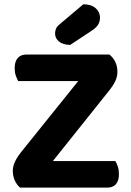

<svg xmlns="http://www.w3.org/2000/svg" viewBox="-20 -858 599 878"><path d="M76 -161.8 435.4 -608.7H480.2Q516.9 -578.5 516.9 -529.5Q516.9 -507.7 507.2 -487.1Q497.4 -466.5 481.7 -446.9L124.7 0H71.8Q57.4 -12 48 -31.9Q38.6 -51.9 38.6 -77.1Q38.6 -98.9 49.5 -120.7Q60.3 -142.5 76 -161.8ZM92.1 0 158.3 -121.5H507.5Q513.7 -111.6 518.8 -96.3Q523.9 -81.1 523.9 -62.3Q523.9 -30.7 509.7 -15.3Q495.6 0 470.9 0ZM451.9 -608.7 399.5 -487.2H63.4Q57.6 -497.1 52.3 -512.2Q47.1 -527.2 47.1 -545.7Q47.1 -577.6 61.6 -593.2Q76.1 -608.7 101.1 -608.7ZM252.3 -746.7 361.1 -838.5Q397.3 -838.2 417.3 -820.6Q437.3 -803 437.3 -777.6Q437.3 -760.1 429 -745.7Q420.6 -731.4 396.7 -715.9L301 -652.6Q267.1 -653.2 249.5 -668.3Q231.9 -683.4 231.9 -703.9Q231.9 -715.4 235.6 -725.6Q239.2 -735.8 252.3 -746.7Z"/></svg>

Font: Baloo Bhaina 2
Style: Regular
Weight: 400
Designer: Yesha Goshar, Manish Minz, Shuchita Grover and Ek Type
Foundry: Ek Type
Version: Version 1.700